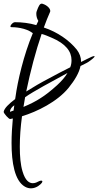

<svg xmlns="http://www.w3.org/2000/svg" viewBox="-41 -551 536 1047"><path d="M128 476C159 476 182 453 187 446C189 443 190 440 190 439C190 436 188 434 184 434C180 434 175 435 170 438C163 442 151 448 138 448C119 448 97 435 82 384C71 348 67 302 67 249C67 197 71 142 79 83C161 58 271 4 333 -72C366 -113 391 -154 398 -191L432 -208C438 -211 445 -216 453 -222C468 -233 475 -241 475 -243C475 -244 474 -245 472 -245C467 -245 456 -241 433 -229L401 -213C401 -214 401 -215 401 -216C401 -238 393 -260 378 -280C337 -331 273 -376 198 -401C209 -432 221 -461 232 -486C233 -488 233 -490 233 -492C233 -505 215 -523 192 -530C190 -531 188 -531 186 -531C176 -531 169 -517 160 -492C158 -488 157 -483 157 -476C157 -464 160 -450 168 -437L157 -414C120 -425 79 -430 40 -430C36 -430 32 -428 27 -424C17 -415 16 -409 16 -407C16 -405 17 -403 20 -403C39 -403 100 -400 138 -370C88 -251 55 -109 43 -19C42 -17 42 -14 42 -11C6 16 -18 40 -21 59C-21 67 6 98 14 98L29 95C25 138 22 184 22 229C22 336 39 435 95 467C107 474 119 476 128 476ZM102 -52C125 -163 154 -273 186 -366C205 -361 222 -353 239 -346C318 -313 349 -270 349 -223C349 -209 347 -196 342 -184C307 -167 268 -146 225 -123C181 -100 140 -76 102 -52ZM96 -21C143 -54 239 -105 327 -153C314 -131 295 -109 271 -87C238 -57 209 -34 182 -17C155 1 123 17 87 32ZM14 59C14 58 14 57 14 56C14 44 24 32 37 23L33 52C28 53 21 56 14 59Z"/></svg>

Font: Comforter
Style: Regular
Weight: 400
Designer: Robert E. Leuschke
Foundry: Robert E. Leuschke
Version: Version 1.013; ttfautohint (v1.8.3)